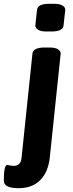

<svg xmlns="http://www.w3.org/2000/svg" viewBox="-89 -774 385 1006"><path d="M196 -754Q224 -754 238.5 -745Q253 -736 253 -723L244 -641Q241 -609 181 -609H153Q125 -609 110.5 -618Q96 -627 96 -640L105 -722Q108 -754 168 -754ZM172 -525Q200 -525 214.5 -516Q229 -507 229 -494L172 50Q164 127 122 169.5Q80 212 9 212Q-69 212 -69 173Q-69 90 -51 90Q-50 90 -39 92.5Q-28 95 -16 95Q20 95 24 52L81 -493Q84 -525 144 -525Z"/></svg>

Font: Asap
Style: Bold Italic
Weight: 700
Italic angle: -6°
Designer: Pablo Cosgaya
Foundry: Pablo Cosgaya
Version: Version 1.007;PS 001.007;hotconv 1.0.70;makeotf.lib2.5.58329